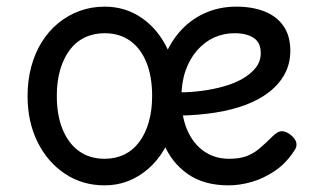

<svg xmlns="http://www.w3.org/2000/svg" viewBox="-20 -539 941 578"><path d="M295 19Q228 19 175.5 -16Q123 -51 93 -111.5Q63 -172 63 -250Q63 -297 74 -338Q85 -379 105.5 -412Q126 -445 155 -469Q184 -493 219.5 -506Q255 -519 295 -519Q358 -519 407.5 -484.5Q457 -450 485.5 -389Q514 -328 514 -250Q514 -203 503.5 -162Q493 -121 473.5 -88Q454 -55 426.5 -31Q399 -7 366 6Q333 19 295 19ZM295 -61Q328 -61 354.5 -74Q381 -87 399.5 -112Q418 -137 428 -172Q438 -207 438 -250Q438 -308 421 -350.5Q404 -393 372 -416Q340 -439 295 -439Q262 -439 235 -426Q208 -413 189.5 -388Q171 -363 161 -328.5Q151 -294 151 -250Q151 -192 168.5 -149.5Q186 -107 218 -84Q250 -61 295 -61ZM668 19Q594 19 545.5 -15Q497 -49 473.5 -105Q450 -161 450 -228Q450 -295 468 -348.5Q486 -402 518 -440Q550 -478 594.5 -498.5Q639 -519 691 -519Q740 -519 776.5 -504.5Q813 -490 833.5 -460.5Q854 -431 854 -386Q854 -348 837.5 -317Q821 -286 791 -262.5Q761 -239 720 -223.5Q679 -208 628 -200Q577 -192 520 -191V-261Q553 -261 587.5 -265.5Q622 -270 654 -279Q686 -288 711 -302.5Q736 -317 750.5 -336Q765 -355 765 -379Q765 -411 743.5 -425Q722 -439 686 -439Q653 -439 624.5 -426Q596 -413 573.5 -387.5Q551 -362 538.5 -326Q526 -290 526 -244Q526 -189 543.5 -148Q561 -107 593.5 -84Q626 -61 670 -61Q700 -61 721 -68.5Q742 -76 760.5 -91.5Q779 -107 801 -129Q816 -144 828.5 -144Q841 -144 855 -133Q869 -122 872 -109.5Q875 -97 865 -84Q840 -46 806 -23.5Q772 -1 736.5 9Q701 19 668 19Z"/></svg>

Font: Playwrite DE Grund
Style: Regular
Weight: 400
Designer: Veronika Burian, José Scaglione
Foundry: TypeTogether
Version: Version 1.002